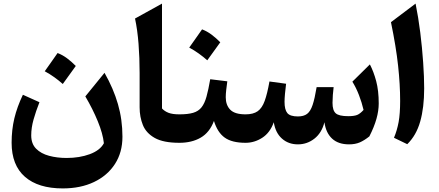

<svg xmlns="http://www.w3.org/2000/svg" viewBox="-20 -804 2474 1081"><path d="M564.9 2.4Q559.1 -51.8 530.5 -121.3Q502 -190.9 460.4 -261.2L568.4 -394Q618.7 -305.7 644 -218Q669.4 -130.4 669.4 -34.2Q669.4 54.2 627 119.6Q584.5 185.1 509 220.9Q433.6 256.8 333.5 256.8Q195.3 256.8 120.4 191.4Q45.4 126 45.4 -0.5Q45.4 -73.2 60.8 -137.7Q76.2 -202.1 108.9 -270.5L202.1 -228.5Q182.1 -177.7 168.9 -131.1Q155.8 -84.5 155.8 -41.5Q155.8 5.4 183.3 33.2Q210.9 61 256.3 73.2Q301.8 85.4 355 85.4Q427.7 85.4 485.6 64Q543.5 42.5 564.9 2.4ZM304.2 -505.4Q331.5 -495.1 357.2 -476.1Q382.8 -457 406.7 -432.6Q370.1 -381.3 333.5 -331.1Q311 -351.1 285.9 -369.1Q260.7 -387.2 231.9 -402.8Q250.5 -429.2 268.6 -454.6Q286.6 -480 304.2 -505.4Z M892.1 -783.7V-193.4Q906.2 -177.7 928.7 -168.9Q951.2 -160.2 989.7 -160.2H990.2V0H989.7Q899.9 0 851.3 -27.3Q802.7 -54.7 784.4 -100.1Q766.1 -145.5 766.1 -199.7V-393.1Q766.1 -479 760 -557.4Q753.9 -635.7 740.2 -699.7Z M1117.7 -638.7Q1145 -628.4 1170.7 -609.4Q1196.3 -590.3 1220.2 -565.9Q1183.6 -514.6 1147 -464.4Q1124.5 -484.4 1099.4 -502.4Q1074.2 -520.5 1045.4 -536.1Q1064 -562.5 1082 -587.9Q1100.1 -613.3 1117.7 -638.7ZM990.2 0Q980.5 0 975.6 -7.8Q970.7 -15.6 970.7 -36.6V-123.5Q970.7 -144.5 975.6 -152.3Q980.5 -160.2 990.2 -160.2Q1038.1 -160.2 1067.6 -168.9Q1097.2 -177.7 1114.5 -199.5Q1131.8 -221.2 1142.6 -259.8Q1153.3 -298.3 1163.6 -357.9L1259.8 -346.2Q1256.3 -320.8 1253.7 -297.9Q1251 -274.9 1251 -256.3Q1251 -212.4 1276.4 -186.3Q1301.8 -160.2 1362.3 -160.2H1362.8V0H1362.3Q1286.1 0 1245.4 -29.1Q1204.6 -58.1 1184.6 -123Q1160.2 -58.1 1110.1 -29.1Q1060.1 0 990.2 0Z M1945.3 8.8Q1884.8 8.8 1849.9 -23.4Q1814.9 -55.7 1806.6 -115.7Q1791.5 -55.7 1750.2 -23.4Q1709 8.8 1657.2 8.8Q1604 8.8 1567.4 -23.7Q1530.8 -56.2 1521.5 -115.7Q1500.5 -56.6 1456.5 -28.3Q1412.6 0 1362.8 0Q1353 0 1348.1 -7.8Q1343.3 -15.6 1343.3 -36.6V-123.5Q1343.3 -144.5 1348.1 -152.3Q1353 -160.2 1362.8 -160.2Q1405.8 -160.2 1430.7 -177.7Q1455.6 -195.3 1470.2 -235.8Q1484.9 -276.4 1497.1 -345.2L1590.8 -332.5Q1586.9 -304.2 1584.5 -276.1Q1582 -248 1582 -231Q1582 -186.5 1597.7 -167.5Q1613.3 -148.4 1657.2 -148.4Q1689.9 -148.4 1709 -162.8Q1728 -177.2 1740 -212.9Q1752 -248.5 1762.7 -313.5H1858.4Q1856 -296.4 1854 -269.5Q1852.1 -242.7 1852.1 -225.1Q1852.1 -182.1 1870.4 -166Q1888.7 -149.9 1940.4 -149.9Q1974.6 -149.9 1991.7 -157.2Q2008.8 -164.6 2026.9 -185.1Q2017.1 -227.1 2001.2 -268.3Q1985.4 -309.6 1963.9 -344.2L2062.5 -441.4Q2083.5 -401.4 2097.9 -347.7Q2112.3 -293.9 2112.3 -221.2Q2112.3 -180.7 2099.6 -135.3Q2086.9 -89.8 2059.6 -36.1Q2031.7 -13.7 2005.9 -2.4Q1980 8.8 1945.3 8.8Z M2319.8 -783.7Q2335.4 -707 2346.2 -620.8Q2356.9 -534.7 2362.5 -452.6Q2368.2 -370.6 2368.2 -306.2Q2368.2 -198.2 2345.9 -119.9Q2323.7 -41.5 2272.9 7.8L2198.2 -28.3Q2215.8 -70.3 2224.4 -117.4Q2232.9 -164.6 2232.9 -235.4Q2232.9 -327.6 2221.4 -433.8Q2210 -540 2181.2 -679.2Z"/></svg>

Font: Pinar DS1 Bold
Style: Regular
Weight: 700
Designer: Amin Abedi
Version: Version 3.000